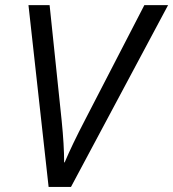

<svg xmlns="http://www.w3.org/2000/svg" viewBox="-20 -734 680 754"><path d="M231.9 -96.2H233.9Q263.7 -166.5 313 -261.2L546.9 -713.9H640.1L258.8 0H170.9L91.8 -713.9H174.8L222.2 -259.8Q231.9 -164.1 231.9 -96.2Z"/></svg>

Font: OpenSans-Italic
Style: Italic
Weight: 400
Italic angle: -12°
Foundry: Ascender Corporation
Version: Version 1.10